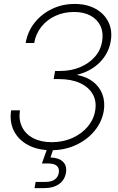

<svg xmlns="http://www.w3.org/2000/svg" viewBox="-20 -758 605 982"><path d="M241.7 10.3Q173.8 10.3 124.3 -15.9Q74.7 -42 51.3 -88.4Q27.8 -134.8 37.1 -193.8H82Q74.7 -145.5 92.8 -108.6Q110.8 -71.8 150.1 -51.3Q189.5 -30.8 244.6 -30.8Q302.2 -30.8 350.1 -52.2Q397.9 -73.7 428.7 -110.4Q459.5 -147 466.8 -192.4Q475.1 -240.7 453.9 -277.1Q432.6 -313.5 388.4 -333.5Q344.2 -353.5 281.7 -353.5H254.4L261.7 -395H287.6Q342.3 -395 388.2 -413.8Q434.1 -432.6 464.6 -466.8Q495.1 -501 502.4 -547.4Q509.8 -590.8 494.1 -624.5Q478.5 -658.2 443.8 -677.5Q409.2 -696.8 358.4 -696.8Q307.1 -696.8 263.7 -677Q220.2 -657.2 191.7 -621.3Q163.1 -585.4 154.8 -538.1H111.3Q121.1 -596.7 156.7 -641.6Q192.4 -686.5 245.6 -712.2Q298.8 -737.8 361.8 -737.8Q424.8 -737.8 469.5 -712.6Q514.2 -687.5 534.9 -644.5Q555.7 -601.6 546.4 -547.4Q536.1 -485.4 490.5 -439.2Q444.8 -393.1 375.5 -376L374.5 -374.5Q423.8 -365.2 456.8 -339.4Q489.7 -313.5 503.9 -275.1Q518.1 -236.8 510.7 -190.4Q501 -133.8 463.4 -88.4Q425.8 -43 368.4 -16.4Q311 10.3 241.7 10.3ZM156.7 204.1 162.1 172.4H212.9Q242.2 172.4 259.8 160.2Q277.3 147.9 280.8 125.5Q284.2 103 271 90.6Q257.8 78.1 226.1 78.1H194.3L227.1 -13.7H253.9V0L238.3 47.4Q281.2 48.8 302.2 69.3Q323.2 89.8 317.4 125Q311 163.1 281.7 183.6Q252.4 204.1 208 204.1Z"/></svg>

Font: Inter 28pt ExtraLight
Style: Italic
Weight: 250
Italic angle: -9.3988°
Designer: Rasmus Andersson
Foundry: rsms
Version: Version 4.001;git-66647c0bb